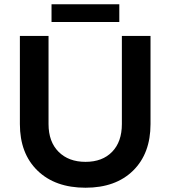

<svg xmlns="http://www.w3.org/2000/svg" viewBox="-20 -868 796 898"><path d="M221 -848H538V-765H221ZM207 -288Q207 -205 254 -158Q301 -111 380 -111Q459 -111 504.5 -158Q550 -205 550 -288V-700H684V-288Q684 -150 602.5 -70Q521 10 380 10Q238 10 155.5 -70Q73 -150 73 -288V-700H207Z"/></svg>

Font: Montserrat arm Medium
Style: Regular
Weight: 500
Designer: Julieta Ulanovsky
Foundry: Julieta Ulanovsky
Version: Version 6.000;PS 006.000;hotconv 1.0.88;makeotf.lib2.5.64775